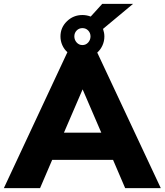

<svg xmlns="http://www.w3.org/2000/svg" viewBox="-43 -977 855 997"><path d="M544 -147H228L165 0H-23L307 -706Q290 -721 280.5 -742.5Q271 -764 271 -788Q271 -834 304.5 -866.5Q338 -899 385 -899Q407 -899 428 -891L488 -957H648L492 -827Q499 -806 499 -788Q499 -763 489 -741Q479 -719 462 -704L792 0H607ZM343 -788Q343 -770 355 -756.5Q367 -743 385 -743Q403 -743 415 -756.5Q427 -770 427 -788Q427 -806 415 -818.5Q403 -831 385 -831Q367 -831 355 -818.5Q343 -806 343 -788ZM483 -288 386 -513 289 -288Z"/></svg>

Font: Muli Black
Style: Regular
Weight: 900
Designer: Vernon Adams
Foundry: Vernon Adams
Version: Version 2.001